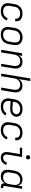

<svg xmlns="http://www.w3.org/2000/svg" viewBox="2008 -2784 783 4840"><g transform="rotate(90 2400.0 -363.5)"><path d="M264 8Q240 8 217 5Q194 2 172.5 -5Q151 -12 132 -24.5Q113 -37 99 -53.5Q85 -70 75.5 -90.5Q66 -111 62 -134Q58 -157 59.5 -180.5Q61 -204 65 -228L83 -338Q87 -365 96.5 -392Q106 -419 122.5 -443Q139 -467 162 -486Q185 -505 211.5 -517Q238 -529 265.5 -533.5Q293 -538 320 -538Q347 -538 373 -534.5Q399 -531 422.5 -522Q446 -513 466 -497.5Q486 -482 498 -460.5Q510 -439 514.5 -413Q519 -387 514 -360Q514 -359 513.5 -357.5Q513 -356 513 -355H449Q449 -356 449 -357Q449 -358 449 -359Q454 -385 445.5 -410.5Q437 -436 418 -452Q399 -468 373 -474Q347 -480 320 -480Q300 -480 279.5 -476.5Q259 -473 239.5 -463.5Q220 -454 203.5 -439.5Q187 -425 175 -407Q163 -389 156.5 -369Q150 -349 147 -328L128 -218Q125 -196 125 -174Q125 -152 131 -132Q137 -112 150 -95.5Q163 -79 181 -68.5Q199 -58 220.5 -54Q242 -50 264 -50Q290 -50 317 -56.5Q344 -63 367.5 -78Q391 -93 409 -115.5Q427 -138 437 -163L498 -143Q483 -109 459 -79Q435 -49 403 -29Q371 -9 335 -0.5Q299 8 264 8Z M851 8Q820 8 790.5 2Q761 -4 736 -18.5Q711 -33 693.5 -56.5Q676 -80 667.5 -108Q659 -136 659.5 -166.5Q660 -197 665 -228L683 -338Q688 -366 697.5 -393Q707 -420 723.5 -444Q740 -468 763.5 -487Q787 -506 814 -517.5Q841 -529 868.5 -535Q896 -541 924 -541Q955 -541 984.5 -533.5Q1014 -526 1039 -511.5Q1064 -497 1081.5 -474Q1099 -451 1107.5 -422.5Q1116 -394 1116 -363.5Q1116 -333 1110 -302L1092 -192Q1088 -164 1078 -137Q1068 -110 1051.5 -86Q1035 -62 1011.5 -43Q988 -24 961 -12.5Q934 -1 906 3.5Q878 8 851 8ZM852 -50Q873 -50 893.5 -53.5Q914 -57 933.5 -66Q953 -75 970 -90Q987 -105 999 -123Q1011 -141 1018 -161Q1025 -181 1028 -202L1047 -312Q1050 -333 1050.5 -354.5Q1051 -376 1046 -396Q1041 -416 1029.5 -433Q1018 -450 1001 -460.5Q984 -471 963 -475.5Q942 -480 921 -480Q900 -480 879.5 -476Q859 -472 840 -463Q821 -454 804 -439.5Q787 -425 775.5 -407Q764 -389 757 -369Q750 -349 747 -328L728 -218Q725 -197 724.5 -175.5Q724 -154 729 -134.5Q734 -115 745 -98Q756 -81 773 -70Q790 -59 810.5 -54.5Q831 -50 852 -50Z M1235 0 1323 -530H1388L1374 -443Q1387 -465 1405 -484Q1423 -503 1445 -515.5Q1467 -528 1491.5 -533Q1516 -538 1540 -538Q1569 -538 1597 -531Q1625 -524 1647 -508Q1669 -492 1683 -468Q1697 -444 1703 -417Q1709 -390 1708 -360.5Q1707 -331 1702 -302L1652 0H1587L1639 -312Q1642 -332 1642.5 -353Q1643 -374 1639 -393.5Q1635 -413 1625 -430Q1615 -447 1599.5 -458.5Q1584 -470 1564 -475Q1544 -480 1523 -480Q1523 -480 1523 -480Q1523 -480 1523 -480Q1503 -480 1483.5 -476.5Q1464 -473 1445.5 -464Q1427 -455 1411 -441Q1395 -427 1383.5 -410Q1372 -393 1365.5 -374Q1359 -355 1356 -335L1300 0Z M1835 0 1957 -735H2022L1974 -443Q1987 -465 2005 -484Q2023 -503 2045 -515.5Q2067 -528 2091.5 -533Q2116 -538 2140 -538Q2169 -538 2197 -531Q2225 -524 2247 -508Q2269 -492 2283 -468Q2297 -444 2303 -417Q2309 -390 2308 -360.5Q2307 -331 2302 -302L2252 0H2187L2239 -312Q2242 -332 2242.5 -353Q2243 -374 2239 -393.5Q2235 -413 2225 -430Q2215 -447 2199.5 -458.5Q2184 -470 2164 -475Q2144 -480 2123 -480Q2123 -480 2123 -480Q2123 -480 2123 -480Q2103 -480 2083.5 -476.5Q2064 -473 2045.5 -464Q2027 -455 2011 -441Q1995 -427 1983.5 -410Q1972 -393 1965.5 -374Q1959 -355 1956 -335L1900 0Z M2671 8Q2647 8 2623 5.5Q2599 3 2577 -4.5Q2555 -12 2536 -24Q2517 -36 2502 -52.5Q2487 -69 2477.5 -89.5Q2468 -110 2463 -133Q2458 -156 2459.5 -180Q2461 -204 2465 -228L2483 -338Q2488 -366 2497.5 -393Q2507 -420 2524 -444.5Q2541 -469 2565 -488Q2589 -507 2616 -518.5Q2643 -530 2671 -534Q2699 -538 2727 -538Q2753 -538 2779 -534.5Q2805 -531 2828.5 -522Q2852 -513 2871.5 -497.5Q2891 -482 2903.5 -460.5Q2916 -439 2920.5 -413.5Q2925 -388 2921 -362Q2917 -341 2907 -320.5Q2897 -300 2881 -284Q2865 -268 2845.5 -257Q2826 -246 2804.5 -239.5Q2783 -233 2761.5 -231Q2740 -229 2719 -229Q2696 -229 2672.5 -230Q2649 -231 2625.5 -232Q2602 -233 2578.5 -235Q2555 -237 2532 -242L2528 -218Q2525 -196 2525 -173.5Q2525 -151 2532 -130.5Q2539 -110 2553 -94Q2567 -78 2585.5 -68Q2604 -58 2626 -54Q2648 -50 2671 -50Q2694 -50 2717 -54Q2740 -58 2762 -69Q2784 -80 2802.5 -96.5Q2821 -113 2834 -134L2892 -108Q2875 -80 2850 -56.5Q2825 -33 2795 -18.5Q2765 -4 2733.5 2Q2702 8 2671 8ZM2729 -284Q2742 -284 2756 -286Q2770 -288 2783.5 -292Q2797 -296 2809.5 -303Q2822 -310 2832 -320.5Q2842 -331 2848.5 -344Q2855 -357 2857 -370Q2860 -387 2856.5 -403.5Q2853 -420 2844 -433.5Q2835 -447 2821.5 -456Q2808 -465 2793 -470.5Q2778 -476 2761 -478Q2744 -480 2727 -480Q2706 -480 2685 -477Q2664 -474 2644 -465Q2624 -456 2606.5 -441.5Q2589 -427 2576.5 -408.5Q2564 -390 2557 -369.5Q2550 -349 2547 -328L2542 -300Q2565 -295 2588 -293Q2611 -291 2635 -290Q2659 -289 2682 -286.5Q2705 -284 2729 -284Z M3264 8Q3240 8 3217 5Q3194 2 3172.5 -5Q3151 -12 3132 -24.5Q3113 -37 3099 -53.5Q3085 -70 3075.5 -90.5Q3066 -111 3062 -134Q3058 -157 3059.5 -180.5Q3061 -204 3065 -228L3083 -338Q3087 -365 3096.5 -392Q3106 -419 3122.5 -443Q3139 -467 3162 -486Q3185 -505 3211.5 -517Q3238 -529 3265.5 -533.5Q3293 -538 3320 -538Q3347 -538 3373 -534.5Q3399 -531 3422.5 -522Q3446 -513 3466 -497.5Q3486 -482 3498 -460.5Q3510 -439 3514.5 -413Q3519 -387 3514 -360Q3514 -359 3513.5 -357.5Q3513 -356 3513 -355H3449Q3449 -356 3449 -357Q3449 -358 3449 -359Q3454 -385 3445.5 -410.5Q3437 -436 3418 -452Q3399 -468 3373 -474Q3347 -480 3320 -480Q3300 -480 3279.5 -476.5Q3259 -473 3239.5 -463.5Q3220 -454 3203.5 -439.5Q3187 -425 3175 -407Q3163 -389 3156.5 -369Q3150 -349 3147 -328L3128 -218Q3125 -196 3125 -174Q3125 -152 3131 -132Q3137 -112 3150 -95.5Q3163 -79 3181 -68.5Q3199 -58 3220.5 -54Q3242 -50 3264 -50Q3290 -50 3317 -56.5Q3344 -63 3367.5 -78Q3391 -93 3409 -115.5Q3427 -138 3437 -163L3498 -143Q3483 -109 3459 -79Q3435 -49 3403 -29Q3371 -9 3335 -0.5Q3299 8 3264 8Z M3961 8Q3936 8 3912.5 3Q3889 -2 3869.5 -14Q3850 -26 3836.5 -45Q3823 -64 3817 -86.5Q3811 -109 3811 -133.5Q3811 -158 3815 -182L3863 -472H3704V-530H3938L3879 -173Q3875 -150 3876.5 -127.5Q3878 -105 3888.5 -86.5Q3899 -68 3918.5 -59Q3938 -50 3961 -50Q3980 -50 3999.5 -57Q4019 -64 4034 -78Q4049 -92 4059.5 -110Q4070 -128 4076 -147L4137 -129Q4128 -101 4111.5 -75Q4095 -49 4071 -29.5Q4047 -10 4018 -1Q3989 8 3961 8ZM3944 -628Q3932 -628 3920.5 -632.5Q3909 -637 3902 -646Q3895 -655 3893 -667.5Q3891 -680 3893 -693Q3894 -701 3898.5 -709.5Q3903 -718 3910.5 -723Q3918 -728 3927 -730Q3936 -732 3944 -732Q3957 -732 3968.5 -727.5Q3980 -723 3987 -714Q3994 -705 3996 -692.5Q3998 -680 3996 -667Q3994 -659 3989.5 -650.5Q3985 -642 3977.5 -637Q3970 -632 3961.5 -630Q3953 -628 3944 -628Z M4419 8Q4390 8 4363 1Q4336 -6 4315 -23Q4294 -40 4281 -64Q4268 -88 4263 -115Q4258 -142 4259 -170.5Q4260 -199 4265 -228L4283 -338Q4287 -364 4296 -390Q4305 -416 4320 -440Q4335 -464 4356 -483.5Q4377 -503 4402 -515.5Q4427 -528 4454 -533Q4481 -538 4507 -538Q4535 -538 4561 -531.5Q4587 -525 4607 -508.5Q4627 -492 4639 -469.5Q4651 -447 4657 -421L4675 -530H4740L4668 -94Q4667 -85 4668 -76.5Q4669 -68 4674.5 -61.5Q4680 -55 4688 -52.5Q4696 -50 4705 -50H4721V8H4695Q4674 8 4654.5 2.5Q4635 -3 4621.5 -16.5Q4608 -30 4603.5 -50.5Q4599 -71 4602 -91Q4588 -68 4567.5 -48Q4547 -28 4522.5 -15Q4498 -2 4471.5 3Q4445 8 4419 8ZM4452 -50Q4452 -50 4452 -50Q4452 -50 4452 -50Q4472 -50 4491.5 -53.5Q4511 -57 4529.5 -65.5Q4548 -74 4564 -88Q4580 -102 4591.5 -119.5Q4603 -137 4609.5 -156Q4616 -175 4619 -195L4638 -305Q4641 -326 4642 -347.5Q4643 -369 4639 -389Q4635 -409 4625 -427Q4615 -445 4599.5 -457.5Q4584 -470 4563.5 -475Q4543 -480 4522 -480Q4501 -480 4480.5 -476.5Q4460 -473 4440.5 -463.5Q4421 -454 4404.5 -439.5Q4388 -425 4376 -407Q4364 -389 4357 -369Q4350 -349 4347 -328L4328 -218Q4325 -197 4324.5 -175.5Q4324 -154 4329 -134.5Q4334 -115 4345 -98Q4356 -81 4372.5 -70Q4389 -59 4410 -54.5Q4431 -50 4452 -50Z"/></g></svg>

Font: Iosevka Curly Light Extended
Style: Italic
Weight: 300
Width: 7
Italic angle: -9°
Monospace: yes
Designer: Belleve Invis
Foundry: Belleve Invis
Version: Version 11.1.0; ttfautohint (v1.8.3)